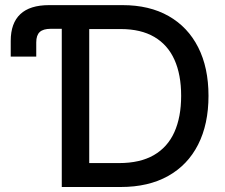

<svg xmlns="http://www.w3.org/2000/svg" viewBox="-20 -748 900 768"><path d="M22.9 -521.5V-584.5Q22.9 -655.3 61.3 -691.4Q99.6 -727.5 176.3 -727.5H227.1V-632.8H183.1Q152.8 -632.8 138.9 -619.9Q125 -606.9 125 -578.6V-521.5ZM462.9 0H283.2V-95.7H456.5Q540 -95.7 595.2 -127.4Q650.4 -159.2 677.5 -219.5Q704.6 -279.8 704.6 -364.7Q704.6 -449.7 677.7 -509.3Q650.9 -568.8 597.2 -600.3Q543.5 -631.8 462.9 -631.8H279.3V-727.5H470.2Q577.6 -727.5 654.5 -683.8Q731.4 -640.1 772.7 -558.8Q814 -477.5 814 -364.7Q814 -251.5 772.5 -169.7Q731 -87.9 652.3 -43.9Q573.7 0 462.9 0ZM336.9 -727.5V0H227.1V-727.5Z"/></svg>

Font: Inter 24pt Medium
Style: Regular
Weight: 500
Designer: Rasmus Andersson
Foundry: rsms
Version: Version 4.001;git-66647c0bb